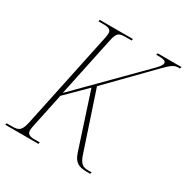

<svg xmlns="http://www.w3.org/2000/svg" viewBox="-178 -853 966 993"><g transform="rotate(30 305.0 -357.0)"><path d="M-15 0H183L185 -10H153C123 -10 110 -19 110 -39C110 -50 113 -64 117 -83L157 -272L275 -389L382 -61C398 -13 423 0 469 0H492L495 -10H472C439 -10 424 -26 411 -64L296 -410L479 -597C577 -697 579 -704 622 -704L625 -714H483L480 -704C519 -704 538 -702 538 -687C538 -673 524 -658 501 -635L160 -291L236 -651C247 -700 259 -704 301 -704H333L335 -714H137L135 -704H169C199 -704 211 -695 211 -676C211 -670 210 -662 209 -655L87 -77C75 -21 63 -10 21 -10H-13Z"/></g></svg>

Font: Noto Serif Display Condensed Thin
Style: Italic
Weight: 100
Width: 3
Italic angle: -12°
Designer: Monotype Design Team
Foundry: Monotype Imaging Inc.
Version: Version 2.009